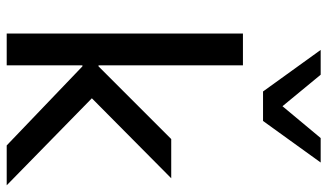

<svg xmlns="http://www.w3.org/2000/svg" viewBox="-222 -755 977 573"><g transform="rotate(90 266.5 -468.5)"><path d="M80 0V-705H175V-274H178L395 -491H512L251 -232L252 -275L533 0H414L178 -226H175V0ZM253 -765 129 -937H203L297 -823L392 -937H465L341 -765Z"/></g></svg>

Font: Nunito Sans 10pt Medium
Style: Regular
Weight: 500
Designer: Vernon Adams
Foundry: Vernon Adams
Version: Version 3.101;gftools[0.9.27]